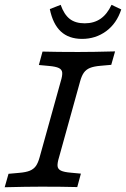

<svg xmlns="http://www.w3.org/2000/svg" viewBox="-23 -787 530 807"><path d="M-3.3 0 12.8 -56.5 56.7 -60.4Q86.1 -62.8 102.3 -69.5Q118.6 -76.3 127.8 -89.2Q137 -102.2 143.5 -125.8L232.3 -445.2Q239.6 -468.8 238.5 -481.8Q237.3 -494.7 224.4 -501Q211.4 -507.4 182.1 -509.9L140.4 -513.8L155.7 -570.2Q217.7 -568.5 304.5 -568.5H308.1H307Q368.1 -568.5 460.7 -571L444.6 -514.5L400.7 -510.6Q371.3 -508.2 355 -501.4Q338.8 -494.7 329.6 -481.7Q320.3 -468.8 313.8 -445.2L225.1 -125.8Q217.8 -102.1 218.9 -89.2Q220 -76.3 233 -69.9Q246 -63.5 275.3 -61.1L317 -57.2L301.7 -0.7Q239.7 -2.4 152.9 -2.4H149.3H150.4Q89.2 -2.4 -3.3 0ZM186.4 -748.9 232 -766.7Q246.2 -726.3 270 -707.6Q293.8 -689 333 -689Q372 -689 399.9 -708.3Q427.7 -727.7 445.8 -766.7L486.6 -747.3Q467.4 -688.4 423.2 -655.9Q378.9 -623.5 322.1 -623.5Q266.3 -623.5 232.7 -654.7Q199.1 -686 186.4 -748.9Z"/></svg>

Font: Playfair Micro SmCond SmLight
Style: Italic
Weight: 360
Width: 4
Italic angle: -15.6°
Designer: Claus Eggers Sørensen
Foundry: Claus Eggers Sørensen
Version: Version 2.203;Glyphs 3.3 (3326)